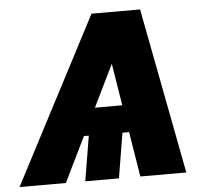

<svg xmlns="http://www.w3.org/2000/svg" viewBox="-55 -783 925 839"><g transform="rotate(-5 407.5 -363.5)"><path d="M527 0 495 -197.4H465.9L433.2 0H285.5L318.2 -197.4H296.9L200.3 0H-2.8L376.4 -727.3H589.5L728.7 0ZM475.5 -316.8 445.7 -501.4 355.5 -316.8Z"/></g></svg>

Font: Karasuma Gothic
Style: Italic
Weight: 900
Italic angle: -9.39999°
Designer: Rasmus Andersson / Ryoko Nishizuka
Foundry: Genbu
Version: Version 1.00